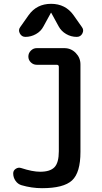

<svg xmlns="http://www.w3.org/2000/svg" viewBox="-20 -985 540 1015"><path d="M93.8 -5.9Q74.2 -11.7 62 -29.3Q49.8 -46.9 49.8 -68.4Q49.8 -84 63.5 -92.8Q77.1 -101.6 91.8 -96.7Q151.4 -77.1 192.4 -77.1Q245.1 -77.1 268.1 -101.1Q291 -125 291 -185.5V-631.8Q291 -642.6 279.3 -642.6H173.8Q156.2 -642.6 143.1 -655.3Q129.9 -668 129.9 -686Q129.9 -704.1 143.1 -717.3Q156.2 -730.5 173.8 -730.5H320.3Q355.5 -730.5 380.4 -705.1Q405.3 -679.7 405.3 -644.5V-181.6Q405.3 -72.3 360.8 -31.2Q316.4 9.8 202.1 9.8Q147.5 9.8 93.8 -5.9ZM369.1 -904.3 413.1 -841.8Q424.8 -826.2 415.5 -808.1Q406.2 -790 385.7 -790Q355.5 -790 329.6 -805.2Q303.7 -820.3 290 -845.7L251 -917Q251 -918 250 -918Q249 -918 249 -917L210 -845.7Q196.3 -819.3 169.9 -804.7Q143.6 -790 114.3 -790Q94.7 -790 85 -808.1Q75.2 -826.2 86.9 -841.8L130.9 -904.3Q173.8 -964.8 250 -964.8Q326.2 -964.8 369.1 -904.3Z"/></svg>

Font: Rounded-X Mgen+ 1mn medium
Style: Regular
Weight: 500
Designer: [Source Han Sans]
Ryoko NISHIZUKA  (kana & ideographs); Paul D. Hunt (Latin, Greek & Cyrillic); Wenlong ZHANG  (bopomofo
Version: Version 1.059.20150602